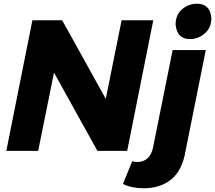

<svg xmlns="http://www.w3.org/2000/svg" viewBox="-20 -810 1155 1031"><path d="M1000 -600Q930 -600 923 -678Q923 -731 958 -760.5Q993 -790 1037 -790Q1109 -790 1115 -712Q1115 -662 1080 -631Q1045 -600 1000 -600ZM663 0H503L270 -420L185 0H14L154 -701H314L548 -279L633 -701H803ZM753 201Q688 201 640 178L690 56Q705 60 720 60Q784 57 801 -14L907 -541H1085L971 27Q949 119 891 160Q833 201 753 201Z"/></svg>

Font: Argentum Sans
Style: Bold Italic
Weight: 700
Italic angle: -11°
Designer: Julieta Ulanovsky (font), Cristiano Sobral (main changes and remaster)
Foundry: Julieta Ulanovsky (font), Cristiano Sobral (main changes and remaster)
Version: Version 2.007;June 15, 2022;FontCreator 14.0.0.2814 64-bit; 